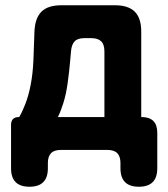

<svg xmlns="http://www.w3.org/2000/svg" viewBox="-20 -570 640 730"><path d="M92 140Q57 140 39.5 122.5Q22 105 22 70V-95Q22 -110 29.5 -117.5Q37 -125 52 -125H53Q64 -143 76.5 -175Q89 -207 97 -249.5Q105 -292 107 -340L111 -450Q113 -501 137.5 -525.5Q162 -550 213 -550H417Q468 -550 492.5 -525.5Q517 -501 517 -450V-125H518Q548 -125 563 -110Q578 -95 578 -65V70Q578 105 560.5 122.5Q543 140 508 140Q473 140 455.5 122.5Q438 105 438 70V50Q438 25 426 12.5Q414 0 388 0H212Q186 0 174 12.5Q162 25 162 50V70Q162 105 144.5 122.5Q127 140 92 140ZM377 -375Q377 -401 364.5 -413Q352 -425 327 -425H301Q275 -425 263.5 -412.5Q252 -400 250 -375L247 -341Q243 -295 237 -252.5Q231 -210 220.5 -177Q210 -144 200 -125H377Z"/></svg>

Font: Maple Mono NL ExtraBold
Style: Regular
Weight: 800
Monospace: yes
Designer: subframe7536
Version: Version 7.000